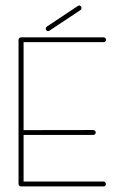

<svg xmlns="http://www.w3.org/2000/svg" viewBox="-20 -668 435 688"><path d="M263.2 -647.9C261.2 -647.9 259.8 -647.5 258.8 -646.5L147.9 -572.8C145 -570.3 144 -567.9 144 -565.4C144 -563 144.5 -561 146.5 -559.1C147.9 -557.1 149.9 -556.6 152.3 -556.6C154.8 -556.6 156.2 -557.1 157.2 -558.1L268.1 -631.8C271 -633.8 272 -636.2 272 -639.6C272 -641.6 271.5 -643.6 269.5 -645.5C268.1 -647.5 266.1 -648.4 263.7 -648.4ZM55.7 -534.2C53.2 -534.2 51.3 -533.2 49.3 -531.7C47.4 -529.8 46.4 -527.8 46.4 -525.4V-194.8V-193.4V-191.9V-8.8C46.4 -6.3 47.4 -4.4 49.3 -2.4C51.3 -0.5 53.2 0 55.2 0H350.6C353.5 0 355.5 -0.5 356.9 -2.4C358.9 -4.4 359.4 -6.3 359.4 -8.8C359.4 -10.7 358.9 -12.7 356.9 -14.6C355.5 -16.6 353.5 -17.6 351.1 -17.6H64.5V-184.6H314H314.5C316.4 -184.6 318.4 -185.1 320.3 -187C322.3 -189 323.2 -190.9 323.2 -193.4C323.2 -195.3 322.3 -197.3 320.3 -199.2C318.4 -201.2 316.4 -202.1 314.5 -202.1H314L64.5 -201.7V-517.1H351.1C353.5 -517.1 355.5 -517.6 357.4 -519.5C358.9 -521 359.9 -522.9 359.9 -525.4C359.9 -527.8 358.9 -529.8 357.4 -531.7C355.5 -533.2 353.5 -534.2 351.1 -534.2Z"/></svg>

Font: Mill
Style: Thin
Weight: 100
Version: Version 001.000